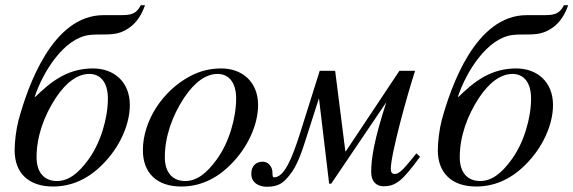

<svg xmlns="http://www.w3.org/2000/svg" viewBox="-20 -703 2195 735"><path d="M519 -683C500 -646 477 -645 436 -645H376C180 -645 86 -371 51 -243C42 -209 36 -160 36 -128C36 -41 89 11 183 11C249 11 313 -14 371 -72C437 -137 477 -225 477 -301C477 -389 417 -441 336 -441C295 -441 255 -432 216 -411C173 -388 139 -355 115 -332L113 -333C145 -429 225 -557 322 -569C363 -574 404 -566 441 -579C504 -602 526 -657 535 -683ZM393 -326C393 -250 365 -156 319 -93C280 -39 242 -10 198 -10C151 -10 120 -41 120 -101C120 -180 148 -259 194 -329C234 -389 278 -420 322 -420C365 -420 393 -387 393 -326Z M968 -301C968 -389 908 -441 827 -441C786 -441 746 -432 707 -411C602 -355 527 -240 527 -128C527 -41 580 11 674 11C740 11 804 -14 862 -72C928 -137 968 -225 968 -301ZM884 -326C884 -250 856 -156 810 -93C771 -39 733 -10 689 -10C642 -10 611 -41 611 -101C611 -180 639 -259 685 -329C725 -389 769 -420 813 -420C856 -420 884 -387 884 -326Z M1574 -116 1553 -90C1523 -53 1506 -37 1492 -37C1480 -37 1476 -44 1476 -56C1476 -113 1539 -340 1569 -432H1509L1304 -124H1302L1263 -432H1204L1129 -194C1098 -96 1068 -24 1029 -24C1019 -24 1027 -45 1019 -61C1011 -78 998 -84 985 -84C964 -84 942 -71 942 -38C942 -3 971 12 1002 12C1049 12 1067 -6 1088 -32C1119 -69 1137 -127 1153 -177L1201 -327L1240 0H1248L1459 -312C1412 -167 1401 -97 1401 -44C1401 -6 1423 10 1448 10C1495 10 1520 -10 1588 -103Z M2139 -683C2120 -646 2097 -645 2056 -645H1996C1800 -645 1706 -371 1671 -243C1662 -209 1656 -160 1656 -128C1656 -41 1709 11 1803 11C1869 11 1933 -14 1991 -72C2057 -137 2097 -225 2097 -301C2097 -389 2037 -441 1956 -441C1915 -441 1875 -432 1836 -411C1793 -388 1759 -355 1735 -332L1733 -333C1765 -429 1845 -557 1942 -569C1983 -574 2024 -566 2061 -579C2124 -602 2146 -657 2155 -683ZM2013 -326C2013 -250 1985 -156 1939 -93C1900 -39 1862 -10 1818 -10C1771 -10 1740 -41 1740 -101C1740 -180 1768 -259 1814 -329C1854 -389 1898 -420 1942 -420C1985 -420 2013 -387 2013 -326Z"/></svg>

Font: STIXGeneral
Style: Italic
Weight: 400
Italic angle: -16.33°
Designer: MicroPress Inc., with final additions and corrections provided by Coen Hoffman, Elsevier (retired)
Version: Version 1.1.0